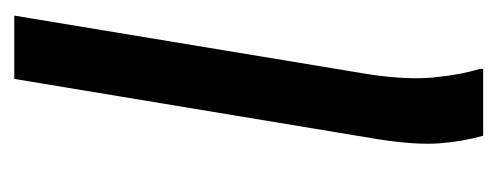

<svg xmlns="http://www.w3.org/2000/svg" viewBox="-237 -470 707 273"><g transform="rotate(-90 116.5 -333.5)"><path d="M60 0Q51.7 -29.2 49.2 -62.5Q46.7 -95.8 55 -149.2L140.8 -666.7H230.8L147.5 -163.3Q139.2 -109.2 142.9 -70.4Q146.7 -31.7 155 -5V0Z"/></g></svg>

Font: Familjen Grotesk
Style: Italic
Weight: 400
Italic angle: -9.46201°
Designer: Anders Wikstroem, Jonas Baeckman, Matilda Gysing, Kristian Moeller
Foundry: Familjen STHLM AB
Version: Version 2.000